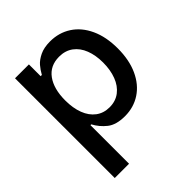

<svg xmlns="http://www.w3.org/2000/svg" viewBox="-202 -666 993 993"><g transform="rotate(-45 294.5 -169.0)"><path d="M63.5 -530.3H165V-444.3H173.8Q187 -468.3 203.6 -487.8Q220.2 -507.3 250.7 -522.2Q281.2 -537.1 326.2 -537.1Q390.6 -537.1 441.2 -504.4Q491.7 -471.7 520.3 -409.9Q548.8 -348.1 548.8 -263.7Q548.8 -179.7 520.5 -117.7Q492.2 -55.7 441.9 -22.5Q391.6 10.7 327.1 10.7Q263.7 10.7 229 -16.8Q194.3 -44.4 173.8 -83H168V199.2H63.5ZM303.7 -78.1Q348.1 -78.1 379.6 -102.3Q411.1 -126.5 427.2 -168.9Q443.4 -211.4 443.4 -265.6Q443.4 -318.8 427.5 -360.1Q411.6 -401.4 380.1 -424.8Q348.6 -448.2 303.7 -448.2Q237.3 -448.2 201.7 -399.2Q166 -350.1 166 -265.6Q166 -209.5 182.1 -167.2Q198.2 -125 229.2 -101.6Q260.3 -78.1 303.7 -78.1Z"/></g></svg>

Font: WEMIX Pretendard Medium
Style: Regular
Weight: 500
Designer: Base glyphs from Inter by Rasmus Andersson; Hangeul glyphs from Noto Sans CJK(Source Han Sans) by Jang Soo-young and Kan
Foundry: Kil Hyung-jin
Version: Version 1.000